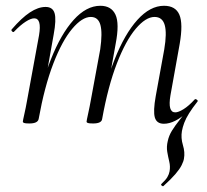

<svg xmlns="http://www.w3.org/2000/svg" viewBox="-20 -419 716 664"><path d="M81.6 8Q67.4 8 63.2 6.3Q59 4.6 59 1.6Q59 -1.6 64.1 -24Q69.2 -46.4 73.2 -69.2L115 -297Q124.8 -355.6 98.4 -355.6Q86.8 -355.6 68.7 -344Q50.6 -332.4 29.2 -310Q26.2 -306 21.8 -310.5Q17.4 -315 21.2 -318.2Q54.8 -357.2 83.4 -376.1Q112 -395 137.6 -395Q162.4 -395 168.8 -373.3Q175.2 -351.6 165.6 -299.4L113.6 -7.2Q110.2 8 81.6 8ZM302 8Q287.8 8 283.6 6.3Q279.4 4.6 279.4 1.6Q279.4 -1.6 284.9 -26.4Q290.4 -51.2 294.4 -74L326.6 -248.4Q334.8 -305.4 327.2 -332.9Q319.6 -360.4 294 -360.4Q264 -360.4 229.3 -319Q194.6 -277.6 164.2 -198.5Q133.8 -119.4 113.6 -7.2L101.2 -8.2Q121 -124.8 155.7 -212.9Q190.4 -301 234.5 -350Q278.6 -399 327 -399Q365 -399 379.3 -368.4Q393.6 -337.8 380 -267.4L333.2 -7.2Q331 8 302 8ZM518.6 -86.6 548 -248Q557.6 -304.8 549.6 -332.6Q541.6 -360.4 514.4 -360.4Q484 -360.4 449.4 -319.5Q414.8 -278.6 384.2 -199.6Q353.6 -120.6 333.2 -7.2L321.6 -8.2Q341.6 -125.4 376.4 -213.5Q411.2 -301.6 455.2 -350.3Q499.2 -399 547.2 -399Q587 -399 600.3 -368.2Q613.6 -337.4 601.4 -267L569.4 -89Q559.6 -30.4 586 -30.4Q596.8 -30.4 614.7 -41.4Q632.6 -52.4 653.4 -75.2Q655.8 -77.6 660.6 -74.3Q665.4 -71 663 -67.8Q645.2 -45.2 634 -27.3Q622.8 -9.4 617.2 5.7Q611.6 20.8 609.2 34Q605 57.8 612.6 82.9Q620.2 108 616.2 129.4Q615 138.4 608.3 152Q601.6 165.6 586.5 183.2Q571.4 200.8 545.2 224.4Q543.2 226.2 539.3 222.9Q535.4 219.6 538.4 217Q553 203.4 558.8 193.5Q564.6 183.6 566.4 173.6Q569.4 156.6 565.4 140.1Q561.4 123.6 558.4 106.1Q555.4 88.6 560.2 68.6Q564.2 50 574.5 33.2Q584.8 16.4 601.6 -4.8Q618.4 -26 640.2 -56.6L628.8 -32Q584 9 546.8 9Q521.8 9 515.5 -12.7Q509.2 -34.4 518.6 -86.6Z"/></svg>

Font: Cormorant Garamond Light
Style: Italic
Weight: 300
Italic angle: -10°
Designer: Christian Thalmann (Catharsis Fonts)
Foundry: Catharsis Fonts
Version: Version 4.001